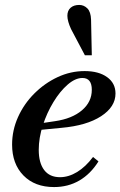

<svg xmlns="http://www.w3.org/2000/svg" viewBox="-20 -744 488 778"><path d="M199 14Q121 14 75 -33Q29 -80 29 -158Q29 -216 53 -269.5Q77 -323 119 -365Q161 -407 213.5 -431.5Q266 -456 323 -456Q380 -456 414 -431.5Q448 -407 448 -365Q448 -311 389.5 -273Q331 -235 229 -226L126 -216L129 -242L203 -253Q272 -263 312 -297Q352 -331 352 -380Q352 -428 314 -428Q285 -428 254 -401Q223 -374 196.5 -330.5Q170 -287 153.5 -236Q137 -185 137 -137Q137 -84 159 -55Q181 -26 223 -26Q258 -26 292.5 -47Q327 -68 357 -108L379 -90Q347 -39 301.5 -12.5Q256 14 199 14ZM324 -520 268 -626Q261 -641 257 -655Q253 -669 253 -680Q253 -701 266 -712.5Q279 -724 301 -724Q320 -724 334 -710Q348 -696 349 -664L352 -520Z"/></svg>

Font: Baskervville SemiBold
Style: Italic
Weight: 600
Italic angle: -18°
Version: Version 1.100